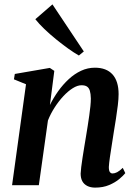

<svg xmlns="http://www.w3.org/2000/svg" viewBox="-20 -844 615 875"><path d="M207.5 -365.5Q223.5 -398 245.2 -428.5Q267 -459 293.2 -483.2Q319.5 -507.5 349.5 -521.5Q379.5 -535.5 412.5 -535.5Q465 -535.5 492.8 -504.8Q520.5 -474 520.5 -415Q520.5 -393.5 517 -364.5Q513.5 -335.5 508.5 -303.5Q503.5 -271.5 498.5 -241.5Q494.5 -214 489.5 -183.8Q484.5 -153.5 480.8 -127Q477 -100.5 476 -83Q476 -66 480.8 -59.8Q485.5 -53.5 493 -53.5Q502.5 -53.5 513.8 -59.2Q525 -65 539.5 -79L551 -55Q542 -43.5 523.5 -28Q505 -12.5 477.5 -0.8Q450 11 413.5 11Q393 11 378 3.5Q363 -4 355.2 -18Q347.5 -32 347.5 -53Q348 -64 350.2 -83Q352.5 -102 356.2 -125.8Q360 -149.5 364 -174.5Q368 -199.5 372 -222.5Q376 -246.5 379.8 -270.8Q383.5 -295 386.8 -317.8Q390 -340.5 392 -360.2Q394 -380 394 -395Q393.5 -417 389.5 -430.2Q385.5 -443.5 376.5 -449.5Q367.5 -455.5 351.5 -455.5Q333 -455.5 311.5 -442Q290 -428.5 268.8 -405.8Q247.5 -383 229 -354.2Q210.5 -325.5 198.5 -295L157 0H35L98.5 -460L43.5 -482.5L47.5 -507L207 -534.5L227.5 -521ZM339.5 -591Q317.5 -603.5 290.2 -623Q263 -642.5 234.8 -665.5Q206.5 -688.5 182 -712Q157.5 -735.5 141 -756.5L219 -824L362 -609.5Z"/></svg>

Font: Merriweather 96pt SemiBold
Style: Italic
Weight: 600
Italic angle: -7.8°
Version: Version 2.101